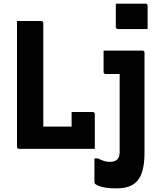

<svg xmlns="http://www.w3.org/2000/svg" viewBox="-20 -815 890 1051"><path d="M84 0Q82 0 80 -1Q78 -2 76.5 -3.5Q75 -5 74 -7Q73 -9 73 -11Q73 -63 73 -114.5Q73 -166 73 -218Q73 -270 73 -321Q73 -372 73 -422.5Q73 -473 73 -521.5Q73 -570 73 -617Q73 -638 73 -658.5Q73 -679 73 -700Q95 -700 117 -700Q139 -700 161.5 -700Q184 -700 206 -700Q209 -700 211.5 -698.5Q214 -697 215.5 -694.5Q217 -692 217 -689Q217 -643 217 -595.5Q217 -548 217 -501Q217 -454 217 -406Q217 -358 217 -310.5Q217 -263 217 -216Q217 -169 217 -122H391Q417 -122 435.5 -115.5Q454 -109 466 -94Q478 -79 485.5 -56Q493 -33 499 0ZM372 -202Q392 -202 411 -202Q430 -202 448.5 -202Q467 -202 488 -202Q491 -202 493.5 -200.5Q496 -199 497.5 -196.5Q499 -194 499 -191Q499 -172 499 -147.5Q499 -123 499 -96Q499 -69 499 -44Q499 -19 499 0Q450 -4 422 -18Q394 -32 383 -55Q372 -78 372 -108Q372 -122 372 -139Q372 -156 372 -173Q372 -190 372 -202ZM760 -538Q764 -538 766 -536.5Q768 -535 769.5 -533Q771 -531 771 -527Q771 -476 771 -424.5Q771 -373 771 -320Q771 -267 771 -212Q771 -157 771 -99Q771 -41 771 21Q771 75 761.5 113Q752 151 733 173.5Q714 196 685.5 206Q657 216 619 216Q569 216 540 208.5Q511 201 500 191Q499 189 498 187Q497 185 497 183Q497 152 497 117.5Q497 83 497 52H516Q536 62 550.5 66.5Q565 71 582 71Q596 71 605.5 67.5Q615 64 622 58Q626 53 629 47Q632 41 633.5 33.5Q635 26 635 16Q635 -50 635 -107Q635 -164 635 -215Q635 -266 635 -314Q635 -362 635 -410H629Q624 -410 615 -410Q606 -410 596 -410Q586 -410 576 -410Q566 -410 558 -410Q553 -410 550 -413Q547 -416 547 -421Q547 -450 547 -479Q547 -508 547 -538Q582 -538 612 -538Q642 -538 668 -538Q694 -538 717 -538Q740 -538 760 -538ZM614 -795Q634 -795 654 -795Q674 -795 695.5 -795Q717 -795 737.5 -795Q758 -795 777 -795Q782 -795 785 -792Q788 -789 788 -784V-656Q769 -656 748.5 -656Q728 -656 706.5 -656Q685 -656 665 -656Q645 -656 625 -656Q622 -656 619.5 -657.5Q617 -659 615.5 -661.5Q614 -664 614 -667Z"/></svg>

Font: Recursive
Style: Bold
Weight: 700
Version: Version 1.085